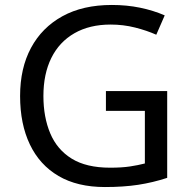

<svg xmlns="http://www.w3.org/2000/svg" viewBox="-20 -744 768 774"><path d="M407 -377H654V-27Q596 -8 537 1Q478 10 403 10Q292 10 216 -34.5Q140 -79 100.5 -161.5Q61 -244 61 -357Q61 -469 105 -551Q149 -633 231.5 -678.5Q314 -724 431 -724Q491 -724 544.5 -713Q598 -702 644 -682L610 -604Q572 -621 524.5 -633Q477 -645 426 -645Q341 -645 280 -610Q219 -575 187 -510.5Q155 -446 155 -357Q155 -272 182.5 -206.5Q210 -141 269 -104.5Q328 -68 424 -68Q471 -68 504 -73Q537 -78 564 -85V-297H407Z"/></svg>

Font: Noto Sans Tangsa
Style: Regular
Weight: 400
Designer: David Williams
Foundry: Google LLC
Version: Version 1.504